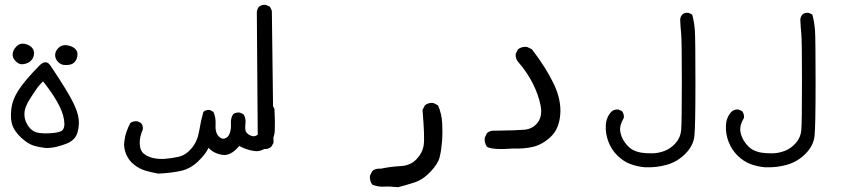

<svg xmlns="http://www.w3.org/2000/svg" viewBox="-20 -451 3540 799"><path d="M170.9 165Q143.6 162.1 119.6 154.8Q95.7 147.5 68.4 122.1Q41 96.7 31.7 70.8Q22.5 44.9 26.9 4.4Q31.2 -36.1 57.6 -76.7Q84 -117.2 144.5 -178.7Q170.9 -205.1 189.5 -178.7Q263.7 -68.4 287.1 -19Q310.5 30.3 308.1 66.4Q305.7 102.5 293.5 119.6Q281.2 136.7 259.8 145.5Q238.3 154.3 216.3 159.7Q194.3 165 170.9 165ZM236.3 93.8Q252 83 246.6 47.9Q241.2 12.7 216.8 -29.3Q192.4 -71.3 159.2 -112.3Q140.6 -94.7 129.4 -77.1Q118.2 -59.6 106.4 -42.5Q94.7 -25.4 87.4 -6.3Q80.1 12.7 82 33.2Q84 53.7 98.1 74.2Q112.3 94.7 132.8 100.1Q153.3 105.5 188 103.5Q222.7 101.6 236.3 93.8ZM247.1 -180.7Q232.4 -181.6 220.7 -194.3Q209 -207 209.5 -223.1Q210 -239.3 224.6 -252.9Q239.3 -266.6 261.7 -262.2Q284.2 -257.8 294.9 -245.6Q305.7 -233.4 301.3 -214.4Q296.9 -195.3 283.7 -187Q270.5 -178.7 247.1 -180.7ZM68.4 -183.6Q56.6 -184.6 43.9 -197.8Q31.2 -210.9 32.7 -227.1Q34.2 -243.2 48.3 -257.8Q62.5 -272.5 82.5 -268.6Q102.5 -264.6 113.3 -252.4Q124 -240.2 121.1 -222.7Q118.2 -205.1 104 -194.3Q89.8 -183.6 68.4 -183.6Z M638.7 271.5Q611.3 266.6 585.9 259.3Q560.5 252 538.1 234.4Q515.6 216.8 504.9 190.4Q494.1 164.1 497.1 139.6Q500 115.2 506.8 96.2Q513.7 77.1 522.5 60.5Q535.2 51.8 551.8 53.7L566.4 60.5Q576.2 71.3 574.2 87.9Q560.5 119.1 561.5 147Q562.5 174.8 577.1 187.5Q591.8 200.2 615.2 206.1Q638.7 211.9 666.5 210Q694.3 208 724.1 201.2Q753.9 194.3 777.8 165.5Q801.8 136.7 808.6 95.2Q815.4 53.7 826.2 14.6Q836.9 4.9 853.5 6.8L868.2 14.6Q878.9 38.1 877 68.4Q875 98.6 888.2 114.3Q901.4 129.9 916 125Q930.7 120.1 936.5 102.5Q942.4 85 940.9 63Q939.5 41 950.2 24.4Q960.9 15.6 978.5 17.6L993.2 24.4Q1003.9 41 1001.5 62.5Q999 84 1002.4 94.2Q1005.9 104.5 1021 112.3Q1036.1 120.1 1049.3 111.8Q1062.5 103.5 1064 75.7Q1065.4 47.9 1062.5 7.8Q1064.5 -3.9 1072.3 -12.7Q1083 -21.5 1099.6 -20.5L1114.3 -12.7L1122.1 2Q1125 54.7 1123.5 91.3Q1122.1 127.9 1096.2 155.3Q1070.3 182.6 1036.6 177.2Q1002.9 171.9 975.6 156.2Q940.4 199.2 904.8 193.4Q869.1 187.5 847.7 164.1Q836.9 189.5 803.7 221.2Q770.5 252.9 728 261.2Q685.5 269.5 638.7 271.5Z M1079.1 168.9 1062.5 161.1Q1052.7 148.4 1052.7 131.8L1048.8 -400.4Q1049.8 -413.1 1057.6 -422.9Q1069.3 -432.6 1086.9 -430.7L1103.5 -422.9L1111.3 -406.2L1118.2 143.6L1109.4 159.2Q1096.7 170.9 1079.1 168.9Z M1636.7 328.1Q1602.5 324.2 1577.6 325.7Q1552.7 327.1 1529.3 317.4Q1517.6 301.8 1519.5 280.3L1529.3 260.7Q1543 249 1564.5 251Q1606.4 242.2 1647 240.2Q1687.5 238.3 1712.9 211.9Q1738.3 185.5 1743.2 152.8Q1748 120.1 1738.3 6.8L1748 -12.7Q1761.7 -24.4 1783.2 -22.5L1802.7 -12.7Q1818.4 22.5 1820.3 63.5Q1822.3 104.5 1819.3 140.1Q1816.4 175.8 1809.6 203.1Q1802.7 230.5 1771.5 263.7Q1740.2 296.9 1703.6 308.6Q1667 320.3 1636.7 328.1Z M2116.2 167Q2032.2 173.8 2006.8 160.2Q1995.1 144.5 1997.1 122.1L2006.8 102.5Q2020.5 90.8 2042 92.8Q2126 91.8 2161.6 88.9Q2197.3 85.9 2217.8 58.6Q2238.3 31.2 2229.5 -12.7Q2220.7 -56.6 2197.8 -102.5Q2174.8 -148.4 2139.6 -189.5Q2124 -205.1 2126 -226.6L2135.7 -246.1Q2151.4 -257.8 2172.9 -255.9L2193.4 -246.1Q2252 -169.9 2284.2 -102.5Q2316.4 -35.2 2311.5 25.4Q2306.6 85.9 2271.5 118.7Q2236.3 151.4 2197.8 160.2Q2159.2 168.9 2116.2 167Z M2663.1 245.1Q2630.9 242.2 2602.5 231.4Q2574.2 220.7 2549.3 196.3Q2524.4 171.9 2511.7 138.2Q2499 104.5 2501 70.3Q2502.9 36.1 2524.4 13.7Q2536.1 2.9 2553.7 4.9L2568.4 11.7Q2577.1 22.5 2576.2 39.1Q2557.6 70.3 2561 95.2Q2564.5 120.1 2580.6 142.1Q2596.7 164.1 2613.8 172.9Q2630.9 181.6 2650.9 184.6Q2670.9 187.5 2695.8 187Q2720.7 186.5 2746.1 176.8Q2771.5 167 2791.5 144.5Q2811.5 122.1 2814.5 91.8Q2817.4 61.5 2817.4 -111.3Q2817.4 -284.2 2814.5 -312.5Q2811.5 -340.8 2810.5 -370.1Q2811.5 -381.8 2819.3 -390.6Q2829.1 -399.4 2845.7 -397.5L2860.4 -390.6Q2869.1 -359.4 2871.6 -324.7Q2874 -290 2874 -106.9Q2874 76.2 2869.6 115.7Q2865.2 155.3 2832.5 188.5Q2799.8 221.7 2755.9 234.4Q2711.9 247.1 2663.1 245.1Z M3163.1 245.1Q3130.9 242.2 3102.5 231.4Q3074.2 220.7 3049.3 196.3Q3024.4 171.9 3011.7 138.2Q2999 104.5 3001 70.3Q3002.9 36.1 3024.4 13.7Q3036.1 2.9 3053.7 4.9L3068.4 11.7Q3077.1 22.5 3076.2 39.1Q3057.6 70.3 3061 95.2Q3064.5 120.1 3080.6 142.1Q3096.7 164.1 3113.8 172.9Q3130.9 181.6 3150.9 184.6Q3170.9 187.5 3195.8 187Q3220.7 186.5 3246.1 176.8Q3271.5 167 3291.5 144.5Q3311.5 122.1 3314.5 91.8Q3317.4 61.5 3317.4 -111.3Q3317.4 -284.2 3314.5 -312.5Q3311.5 -340.8 3310.5 -370.1Q3311.5 -381.8 3319.3 -390.6Q3329.1 -399.4 3345.7 -397.5L3360.4 -390.6Q3369.1 -359.4 3371.6 -324.7Q3374 -290 3374 -106.9Q3374 76.2 3369.6 115.7Q3365.2 155.3 3332.5 188.5Q3299.8 221.7 3255.9 234.4Q3211.9 247.1 3163.1 245.1Z"/></svg>

Font: JasonHandwriting2
Style: Regular
Weight: 400
Version: Version 1.05.10